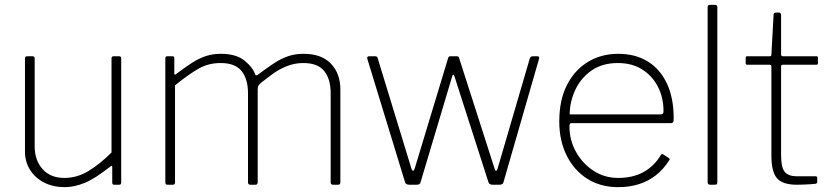

<svg xmlns="http://www.w3.org/2000/svg" viewBox="-20 -762 3428 792"><path d="M246 -28Q297 -28 344 -56Q391 -84 440 -133V-521Q440 -530 449 -530H471Q480 -530 480 -521V-9Q480 0 472 0H451Q443 0 443 -8V-72Q443 -77 441.5 -78Q440 -79 435 -75Q372 -25 329 -7.5Q286 10 247 10Q200 10 163 -8.5Q126 -27 104.5 -60.5Q83 -94 83 -137V-520Q83 -530 92 -530H114Q123 -530 123 -521V-159Q123 -101 155.5 -64.5Q188 -28 246 -28Z M671 0Q662 0 662 -9V-521Q662 -530 670 -530H691Q699 -530 699 -522V-460Q699 -455 701 -454Q703 -453 707 -457Q743 -484 771.5 -502.5Q800 -521 828.5 -530.5Q857 -540 891 -540Q954 -540 988.5 -512Q1023 -484 1033 -454Q1035 -450 1039.5 -451.5Q1044 -453 1048 -457Q1084 -484 1112.5 -502.5Q1141 -521 1169.5 -530.5Q1198 -540 1232 -540Q1307 -540 1345.5 -499Q1384 -458 1384 -393V-10Q1384 0 1375 0H1353Q1349 0 1346.5 -2.5Q1344 -5 1344 -9V-377Q1344 -436 1317.5 -469Q1291 -502 1231 -502Q1195 -502 1163 -489Q1131 -476 1105.5 -457.5Q1080 -439 1060 -423Q1051 -416 1047 -410Q1043 -404 1043 -393V-10Q1043 0 1034 0H1012Q1008 0 1005.5 -2.5Q1003 -5 1003 -9V-377Q1003 -436 976.5 -469Q950 -502 890 -502Q840 -502 799.5 -479Q759 -456 702 -410V-9Q702 0 693 0H671Z M2196 -530Q2201 -530 2203 -527.5Q2205 -525 2204 -521L2057 -11Q2056 -5 2051.5 -2.5Q2047 0 2040 0H2013Q1998 0 1995 -10L1855 -446Q1852 -454 1849.5 -454Q1847 -454 1845 -446L1715 -11Q1714 -5 1710 -2.5Q1706 0 1699 0H1669Q1654 0 1651 -10L1495 -520Q1494 -525 1496 -527.5Q1498 -530 1503 -530H1526Q1531 -530 1534 -528.5Q1537 -527 1538 -522L1677 -67Q1680 -57 1684 -57.5Q1688 -58 1691 -68L1829 -524Q1831 -528 1833 -529Q1835 -530 1839 -530H1862Q1867 -530 1870 -528.5Q1873 -527 1874 -522L2020 -67Q2023 -57 2026.5 -57.5Q2030 -58 2033 -68L2166 -523Q2168 -527 2171.5 -528.5Q2175 -530 2179 -530H2196Z M2329 -240Q2329 -184 2356 -135.5Q2383 -87 2428.5 -57.5Q2474 -28 2530 -28Q2590 -28 2634 -52Q2678 -76 2705 -121Q2708 -126 2710.5 -126.5Q2713 -127 2716 -125L2739 -110Q2745 -106 2740 -100Q2717 -64 2686 -39.5Q2655 -15 2616 -2.5Q2577 10 2530 10Q2458 10 2403.5 -24Q2349 -58 2318 -119.5Q2287 -181 2287 -261Q2287 -349 2318.5 -411Q2350 -473 2405 -506.5Q2460 -540 2530 -540Q2601 -540 2652 -508.5Q2703 -477 2731 -417.5Q2759 -358 2759 -274Q2759 -268 2758 -261Q2757 -254 2746 -254H2335Q2332 -254 2330.5 -249.5Q2329 -245 2329 -240ZM2700 -290Q2711 -290 2714 -293Q2717 -296 2717 -304Q2717 -359 2694 -404Q2671 -449 2629 -475.5Q2587 -502 2529 -502Q2463 -502 2418.5 -470Q2374 -438 2352 -389Q2330 -340 2330 -290Z M2939 -12Q2939 -5 2937 -2.5Q2935 0 2927 0H2910Q2899 0 2899 -10V-732Q2899 -742 2908 -742H2930Q2939 -742 2939 -732Z M3209 -495Q3202 -495 3202 -488V-124Q3202 -69 3218 -52Q3234 -35 3264 -35H3343Q3347 -35 3349 -33.5Q3351 -32 3351 -28V-11Q3351 -6 3345 -4Q3339 -3 3322.5 -2Q3306 -1 3290 -0.5Q3274 0 3267 0Q3207 0 3184.5 -27.5Q3162 -55 3162 -119V-488Q3162 -495 3155 -495H3062Q3056 -495 3056 -501V-524Q3056 -530 3062 -530H3156Q3162 -530 3162 -537L3171 -700Q3171 -710 3179 -710H3193Q3202 -710 3202 -699V-537Q3202 -530 3209 -530H3348Q3354 -530 3354 -524V-501Q3354 -495 3348 -495Z"/></svg>

Font: Libre Franklin Thin Thin
Style: Regular
Weight: 250
Version: Version 3.000